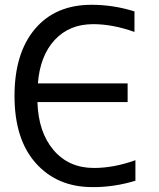

<svg xmlns="http://www.w3.org/2000/svg" viewBox="-20 -762 658 794"><path d="M540 -99.6V-14.6Q450.2 12.7 361.3 11.7Q216.8 11.7 128.4 -86.9Q40 -185.5 40 -365.2Q40 -542 124.5 -642.1Q209 -742.2 358.4 -742.2Q449.2 -742.2 536.1 -714.8V-629.9Q446.3 -662.1 365.2 -662.1Q266.6 -662.1 206.1 -596.7Q145.5 -531.2 136.7 -417H507.8V-339.8H134.8Q138.7 -214.8 201.7 -141.1Q264.6 -67.4 368.2 -67.4Q451.2 -67.4 540 -99.6Z"/></svg>

Font: irohakakuC Regular
Style: Regular
Weight: 400
Designer: [Source Han Sans]
Ryoko NISHIZUKA Ë•øÂ°öÊ∂ºÂ≠ê (kana & ideographs); Paul D. Hunt (Latin, Greek & Cyrillic); Wenlong ZHAN
Version: Version 1.001.20160904